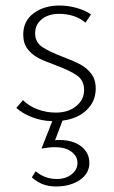

<svg xmlns="http://www.w3.org/2000/svg" viewBox="-20 -434 411 694"><path d="M303 155Q303 193 268.5 216.5Q234 240 183 240Q156 240 135 232Q114 224 95 207L109 185Q142 213 185 213Q218 213 239 196Q260 179 260 155Q260 131 238.5 114.5Q217 98 178 98Q158 98 130 103L169 4Q130 3 95.5 -10.5Q61 -24 39 -44L63 -72Q84 -51 115.5 -39Q147 -27 182 -27Q227 -27 255.5 -50.5Q284 -74 284 -109Q284 -143 258.5 -161Q233 -179 182 -198Q143 -212 119.5 -224Q96 -236 80 -256.5Q64 -277 64 -309Q64 -358 101.5 -386Q139 -414 195 -414Q226 -414 256.5 -405.5Q287 -397 309 -382L289 -352Q271 -368 246 -376Q221 -384 194 -384Q155 -384 131 -364.5Q107 -345 107 -314Q107 -282 131.5 -265Q156 -248 206 -229Q246 -214 269.5 -201.5Q293 -189 309.5 -168Q326 -147 326 -114Q326 -68 293.5 -36.5Q261 -5 206 2L179 73Q184 72 194 72Q244 72 273.5 95Q303 118 303 155Z"/></svg>

Font: Ysabeau Light
Style: Regular
Weight: 300
Designer: Christian Thalmann (Catharsis Fonts)
Version: Version 0.003